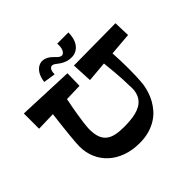

<svg xmlns="http://www.w3.org/2000/svg" viewBox="-215 -1119 1369 1369"><g transform="rotate(-45 469.0 -435.0)"><path d="M764.2 -247.1Q759.8 -220.2 750.2 -189.7Q740.7 -159.2 724.1 -128.9Q707.5 -98.6 683.6 -71Q659.7 -43.5 626.5 -22.5Q593.3 -1.5 550.3 11.2Q507.3 23.9 453.1 23.9Q377.4 23.9 317.6 1.7Q257.8 -20.5 216.3 -59.3Q174.8 -98.1 152.8 -150.4Q130.9 -202.6 130.9 -263.2Q130.9 -276.9 132.8 -304.4Q134.8 -332 138.7 -370.6Q142.6 -409.2 147.9 -457.3Q153.3 -505.4 160.2 -560.1L17.1 -556.2V-710L439.9 -692.9L437 -568.8L307.1 -564.9Q292 -490.2 283.9 -440.2Q275.9 -390.1 272 -359.4Q267.6 -323.2 267.1 -301.8Q267.1 -253.4 278.3 -221.4Q289.6 -189.5 312.7 -170.7Q335.9 -151.9 370.8 -144Q405.8 -136.2 453.1 -136.2Q484.4 -136.2 515.1 -138.7Q545.9 -141.1 573.5 -147.9Q601.1 -154.8 623.8 -167.2Q646.5 -179.7 662.4 -199.7Q678.2 -219.7 685.8 -248.3Q693.4 -276.9 689.9 -315.9Q689.9 -342.8 688 -379.4Q686.5 -410.6 682.9 -455.6Q679.2 -500.5 672.9 -558.1L519 -544.9L511.2 -699.2L934.1 -703.1L938 -580.1L767.1 -565.9Q770 -518.6 771 -479Q772 -439.5 772 -407.2Q772 -364.7 770.8 -334.7Q769.5 -304.7 768.1 -285.2Q766.1 -262.2 764.2 -247.1ZM649.9 -894Q649.9 -868.2 645.8 -848.4Q641.6 -828.6 635 -814Q628.4 -799.3 619.6 -788.8Q610.8 -778.3 602.1 -771.5Q581.1 -755.4 554.7 -752Q519 -750 495.8 -758.3Q472.7 -766.6 456.3 -777.3Q439.9 -788.1 428 -798.1Q416 -808.1 403.8 -810.1Q394 -810.5 386.7 -805.2Q379.9 -800.3 374.8 -788.1Q369.6 -775.9 369.6 -752L278.8 -766.1Q281.7 -788.1 287.1 -804.7Q292.5 -821.3 299.3 -833.5Q306.2 -845.7 314.2 -854.2Q322.3 -862.8 330.1 -868.2Q348.6 -880.9 369.6 -882.8Q388.7 -882.8 403.3 -877.2Q418 -871.6 429.7 -863Q441.4 -854.5 450.9 -844.7Q460.4 -835 469 -826.9Q477.5 -818.8 486.1 -814Q494.6 -809.1 504.9 -810.1Q515.6 -813 523.4 -822.8Q530.3 -831.1 534.9 -847.9Q539.6 -864.7 537.6 -894Z"/></g></svg>

Font: Peralta
Style: Regular
Weight: 400
Designer: Astigmatic (AOETI)
Foundry: Astigmatic (AOETI)
Version: Version 1.000